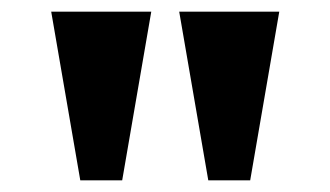

<svg xmlns="http://www.w3.org/2000/svg" viewBox="-20 -734 568 330"><path d="M118 -424 68 -714H240L190 -424ZM338 -424 288 -714H460L410 -424Z"/></svg>

Font: Noto Serif Armenian SemiCondensed ExtraBold
Style: Regular
Weight: 800
Width: 4
Designer: Monotype Design Team
Foundry: Monotype Imaging Inc.
Version: Version 2.008; ttfautohint (v1.8.4.7-5d5b)